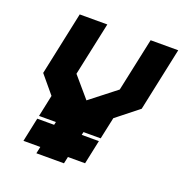

<svg xmlns="http://www.w3.org/2000/svg" viewBox="-126 -813 885 925"><g transform="rotate(20 316.0 -350.0)"><path d="M159.5 0 167 -35H80.5L106.5 -158H193L196.5 -173.5H110L133.5 -284.5L58 -375L127 -700H268.5L210 -426L299 -322L432 -426L490.5 -700H632L563 -375L450 -285.5L426 -173.5H338L334.5 -158H422.5L396.5 -35H308.5L301 0ZM242.5 -61 250.5 -97.5H347.5H250.5L278.5 -231H375.5H278.5L497 -397L548 -638L497 -397L278.5 -231L132 -397L183 -638L132 -397L278.5 -231H183.5H278.5L250.5 -97.5H155.5H250.5Z"/></g></svg>

Font: Tourney Black
Style: Italic
Weight: 900
Italic angle: -12°
Version: Version 1.015